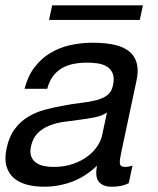

<svg xmlns="http://www.w3.org/2000/svg" viewBox="-34 -689 591 720"><path d="M367.2 -267.1Q348.1 -254.4 321.3 -249Q294.4 -243.7 265.1 -240Q235.8 -236.3 206.1 -232.2Q176.3 -228 151.1 -218Q126 -208 107.4 -189.7Q88.9 -171.4 82 -139.2Q77.6 -118.2 82.8 -103.5Q87.9 -88.9 99.9 -79.8Q111.8 -70.8 129.2 -66.9Q146.5 -63 166 -63Q208 -63 240.2 -74.5Q272.5 -85.9 295.4 -103.5Q318.4 -121.1 331.5 -141.6Q344.7 -162.1 348.6 -180.2ZM448.7 -2Q423.8 11.2 385.3 11.2Q352.1 11.2 336.7 -7.3Q321.3 -25.9 330.1 -67.9Q285.6 -25.9 235.6 -7.3Q185.5 11.2 131.3 11.2Q96.2 11.2 66.9 3.4Q37.6 -4.4 17.8 -21.5Q-2 -38.6 -9.8 -65.9Q-17.6 -93.3 -9.3 -132.8Q0 -176.8 21 -204.8Q42 -232.9 70.3 -250.2Q98.6 -267.6 132.1 -276.9Q165.5 -286.1 199.7 -292Q236.3 -299.3 268.6 -303Q300.8 -306.6 325.9 -313Q351.1 -319.3 367.7 -331.5Q384.3 -343.8 389.6 -368.2Q395.5 -396 388.7 -413.1Q381.8 -430.2 367.2 -439.2Q352.5 -448.2 332.8 -451.2Q313 -454.1 293 -454.1Q266.1 -454.1 242.2 -449.5Q218.3 -444.8 198.7 -433.6Q179.2 -422.4 165 -403.6Q150.9 -384.8 143.1 -356H58.1Q70.3 -403.8 95.5 -436.8Q120.6 -469.7 154.8 -490.2Q189 -510.7 229.7 -519.8Q270.5 -528.8 314 -528.8Q337.4 -528.8 360.4 -526.6Q383.3 -524.4 403.8 -518.8Q424.3 -513.2 440.7 -503.2Q457 -493.2 467.5 -477.5Q478 -461.9 481.2 -439.7Q484.4 -417.5 478 -387.2L421.4 -121.1Q418.5 -106 416.5 -95Q414.6 -84 415.5 -76.9Q416.5 -69.8 421.1 -66.4Q425.8 -63 436 -63Q441.4 -63 448.2 -64.2Q455.1 -65.4 462.9 -67.9ZM502 -668.9 490.2 -614.3H149.9L161.6 -668.9Z"/></svg>

Font: XB Khoramshahr
Style: Italic
Weight: 400
Italic angle: -12°
Designer: Behnam
Foundry: Irmug
Version: Version 8.005 2009